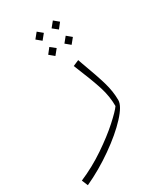

<svg xmlns="http://www.w3.org/2000/svg" viewBox="-245 -653 847 989"><g transform="rotate(-30 178.5 -158.5)"><path d="M-41 218Q39 184 112 134.5Q185 85 235.5 39.5Q286 -6 301 -28Q301 -86 282.5 -144.5Q264 -203 218 -314L253 -329L262 -303Q297 -209 313 -154Q329 -99 329 -47Q329 -13 277.5 42.5Q226 98 143.5 156Q61 214 -26 254ZM216 -539 242 -571 271 -547 246 -515ZM115 -531 141 -563 170 -539 144 -507ZM234 -438 260 -470 289 -446 263 -414ZM133 -430 158 -462 188 -438 162 -406Z"/></g></svg>

Font: FiraGO UltraLight
Style: Italic
Weight: 200
Italic angle: -8°
Designer: bBox Type GmbH
Foundry: bBox Type GmbH
Version: Version 1.001